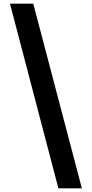

<svg xmlns="http://www.w3.org/2000/svg" viewBox="-20 -853 497 1039"><path d="M34 -833 296 166H423L160 -833Z"/></svg>

Font: Noto Sans Devanagari SemiCondensed
Style: Bold
Weight: 700
Width: 4
Designer: Jelle Bosma - Monotype Design Team
Foundry: Monotype Imaging Inc.
Version: Version 2.004